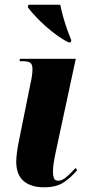

<svg xmlns="http://www.w3.org/2000/svg" viewBox="-20 -786 367 816"><path d="M167 10Q111 10 80 -17Q49 -44 49 -99Q49 -113 52 -138Q55 -163 65 -210L109 -428Q113 -445 115.5 -461.5Q118 -478 118 -493Q118 -511 109.5 -518.5Q101 -526 72 -526H63L65 -536H302L218 -145Q205 -87 205 -55Q205 -40 209 -29Q213 -18 228 -18Q245 -18 265 -36Q285 -54 301 -72L308 -63Q283 -33 251.5 -11.5Q220 10 167 10ZM271 -606Q239 -622 203 -650.5Q167 -679 138.5 -708.5Q110 -738 98 -756L101 -766H236Q241 -741 249.5 -711Q258 -681 267.5 -655Q277 -629 283 -615L281 -606Z"/></svg>

Font: Noto Serif Display ExtraCondensed Black
Style: Italic
Weight: 900
Width: 2
Italic angle: -12°
Designer: Monotype Design Team
Foundry: Monotype Imaging Inc.
Version: Version 2.009